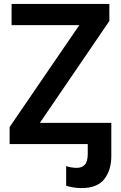

<svg xmlns="http://www.w3.org/2000/svg" viewBox="-20 -734 616 978"><path d="M395 224Q374 224 352.5 220.5Q331 217 317 212V112Q329 116 342.5 118.5Q356 121 372 121Q396 121 411.5 105.5Q427 90 427 49V0H29V-87L384 -606H39V-714H537V-627L183 -108H547V61Q547 132 511.5 178Q476 224 395 224Z"/></svg>

Font: Noto Sans SemiBold
Style: Regular
Weight: 600
Designer: Monotype Design Team
Foundry: Monotype Imaging Inc.
Version: Version 2.007